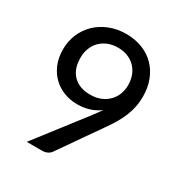

<svg xmlns="http://www.w3.org/2000/svg" viewBox="-170 -850 920 973"><g transform="rotate(30 290.0 -363.0)"><path d="M147.5 -506Q147.5 -439.5 183.5 -403.5Q219.5 -367.5 283.5 -367.5Q318 -367.5 344.5 -378.8Q371 -390 389.2 -408.8Q407.5 -427.5 417 -452.2Q426.5 -477 426.5 -504Q426.5 -536.5 416.2 -562.8Q406 -589 387.5 -607.2Q369 -625.5 343.8 -635.2Q318.5 -645 288 -645Q256.5 -645 230.5 -634.8Q204.5 -624.5 186 -606Q167.5 -587.5 157.5 -562Q147.5 -536.5 147.5 -506ZM344.5 -284Q364 -309.5 381 -334Q354 -313.5 320.8 -303Q287.5 -292.5 250 -292.5Q210.5 -292.5 174.2 -306Q138 -319.5 110.2 -345.8Q82.5 -372 66 -410.5Q49.5 -449 49.5 -499Q49.5 -546 67 -587.5Q84.5 -629 116.2 -659.8Q148 -690.5 192.2 -708.2Q236.5 -726 289.5 -726Q342 -726 384.8 -709Q427.5 -692 457.5 -661.2Q487.5 -630.5 504 -587.5Q520.5 -544.5 520.5 -493Q520.5 -461.5 514.8 -433Q509 -404.5 498.2 -377.5Q487.5 -350.5 472.2 -324.2Q457 -298 437.5 -270.5L265 -23Q258 -13 244.8 -6.5Q231.5 0 214.5 0H125Z"/></g></svg>

Font: Lato 2
Style: Regular
Weight: 500
Designer: Lukasz Dziedzic with Adam Twardoch and Botio Nikoltchev
Foundry: tyPoland Lukasz Dziedzic
Version: Version 2.015; 2015-08-06; http://www.latofonts.com/